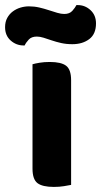

<svg xmlns="http://www.w3.org/2000/svg" viewBox="-67 -728 398 756"><path d="M145 8Q100 8 80.5 -7Q61 -22 61 -64V-475Q71 -478 89 -481Q107 -484 129 -484Q174 -484 193.5 -469Q213 -454 213 -412V0Q203 2 185 5Q167 8 145 8ZM47 -703Q68 -703 87.5 -698.5Q107 -694 125 -688Q143 -682 158.5 -677.5Q174 -673 186 -673Q207 -673 218 -685.5Q229 -698 234 -708H239Q268 -708 289.5 -688Q311 -668 311 -636Q311 -594 284.5 -574Q258 -554 218 -554Q194 -554 174 -558.5Q154 -563 136.5 -569Q119 -575 104.5 -579.5Q90 -584 78 -584Q57 -584 46 -572Q35 -560 30 -549H26Q-3 -549 -25 -568.5Q-47 -588 -47 -621Q-47 -642 -38.5 -657.5Q-30 -673 -16.5 -683Q-3 -693 13.5 -698Q30 -703 47 -703Z"/></svg>

Font: Baloo Chettan 2
Style: Bold
Weight: 700
Designer: Maithili Shingre, Unnati Kotecha and Ek Type
Foundry: Ek Type
Version: Version 1.640;hotconv 1.0.111;makeotfexe 2.5.65597; ttfautoh